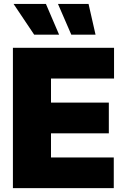

<svg xmlns="http://www.w3.org/2000/svg" viewBox="-20 -975 662 995"><path d="M46.9 -727.3H571V-568.2H244.3V-443.2H544V-284.1H244.3V-159.1H569.6V0H46.9ZM218 -954.5 286.2 -795.5H157L50.4 -954.5ZM280.5 -954.5H438.9L475.1 -795.5H349.4Z"/></svg>

Font: Inter P Black
Style: Regular
Weight: 900
Designer: Rasmus Andersson
Foundry: rsms
Version: Version 3.018;git-588b23468